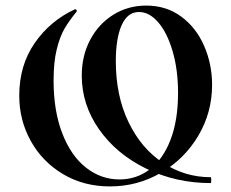

<svg xmlns="http://www.w3.org/2000/svg" viewBox="-20 -656 829 688"><path d="M49 -313Q49 -422 104.5 -502Q160 -582 249 -623H250Q252 -623 254 -620Q256 -617 255 -615Q228 -582 211.5 -554Q195 -526 183.5 -480Q172 -434 172 -367Q172 -259 203 -178.5Q234 -98 288 -55.5Q342 -13 408 -13Q469 -13 516.5 -49Q564 -85 591 -155Q618 -225 618 -323Q618 -406 598.5 -472.5Q579 -539 547 -576Q515 -613 478 -613Q437 -613 416 -566Q395 -519 395 -437Q395 -313 440.5 -218.5Q486 -124 564 -72.5Q642 -21 735 -21Q737 -21 737 -11Q737 0 735 0Q610 0 503.5 -52Q397 -104 335 -192.5Q273 -281 273 -385Q273 -457 303.5 -514Q334 -571 386.5 -603.5Q439 -636 504 -636Q576 -636 629.5 -596.5Q683 -557 711.5 -491.5Q740 -426 740 -352Q740 -253 690.5 -169.5Q641 -86 557 -37Q473 12 374 12Q280 12 206 -32Q132 -76 90.5 -150.5Q49 -225 49 -313Z"/></svg>

Font: Cormorant Unicase
Style: Bold
Weight: 700
Designer: Christian Thalmann (Catharsis Fonts)
Foundry: Catharsis Fonts
Version: Version 4.000